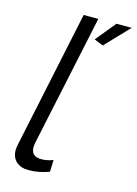

<svg xmlns="http://www.w3.org/2000/svg" viewBox="-113 -792 615 861"><g transform="rotate(15 194.5 -362.0)"><path d="M28 -67Q28 -75 32 -95L166 -730H234L104 -118Q102 -104 102 -100Q102 -56 149 -56Q176 -56 204 -67L202 -12Q155 6 107 6Q70 6 49 -13.5Q28 -33 28 -67ZM242 -637 318 -730H389L284 -620Z"/></g></svg>

Font: Raleway-v4020
Style: Italic
Weight: 400
Italic angle: -12°
Designer: Matt McInerney, Pablo Impallari, Rodrigo Fuenzalida
Foundry: Matt McInerney, Pablo Impallari, Rodrigo Fuenzalida
Version: Version 4.020;PS 004.020;hotconv 1.0.88;makeotf.lib2.5.64775